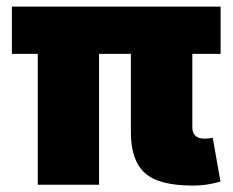

<svg xmlns="http://www.w3.org/2000/svg" viewBox="-20 -561 707 583"><path d="M564 2.4Q461.4 2.4 419.4 -36.1Q377.4 -74.7 377.4 -159.2V-504.9H564V-174.3Q564 -157.7 573.2 -148.9Q582.5 -140.1 600.1 -140.1Q609.4 -140.1 616 -140.9Q622.6 -141.6 626 -142.6L649.4 -9.8Q637.2 -5.9 615 -1.7Q592.8 2.4 564 2.4ZM94.7 0V-504.9H280.8V0ZM16.1 -397.5V-541H649.9V-397.5Z"/></svg>

Font: Inter 17pt Black
Style: Regular
Weight: 900
Version: Version 4.001;git-66647c0bb